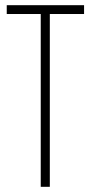

<svg xmlns="http://www.w3.org/2000/svg" viewBox="-20 -720 350 740"><path d="M304 -666H172V0H137V-666H6V-700H304Z"/></svg>

Font: Georama Condensed ExtraLight
Style: Regular
Weight: 200
Width: 3
Designer: Jean-Baptiste Levee
Foundry: Production Type
Version: Version 1.000